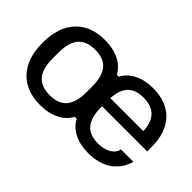

<svg xmlns="http://www.w3.org/2000/svg" viewBox="-77 -845 1157 1157"><g transform="rotate(45 501.0 -267.0)"><path d="M47 -267Q47 -399 114 -471.5Q181 -544 301 -544Q373 -544 424.5 -518Q476 -492 500 -446H516Q540 -492 590.5 -518Q641 -544 712 -544Q827 -544 891.5 -477Q956 -410 956 -287V-249H571V-244Q571 -156 605.5 -114.5Q640 -73 712 -73Q755 -73 782.5 -86Q810 -99 822.5 -116Q835 -133 835 -145V-146H942Q919 -70 860 -30Q801 10 712 10Q641 10 590.5 -16Q540 -42 516 -88H500Q476 -42 424.5 -16Q373 10 301 10Q181 10 114 -62.5Q47 -135 47 -267ZM301 -73Q375 -73 410 -114.5Q445 -156 445 -244V-290Q445 -378 410 -419.5Q375 -461 301 -461Q227 -461 192 -419.5Q157 -378 157 -290V-244Q157 -156 192 -114.5Q227 -73 301 -73ZM853 -319Q849 -393 814 -428Q779 -463 712 -463Q645 -463 610.5 -428Q576 -393 572 -319Z"/></g></svg>

Font: Mozilla Text BETA Medium
Style: Regular
Weight: 500
Designer: Studio DRAMA
Foundry: Studio DRAMA
Version: Version 0.100